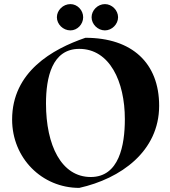

<svg xmlns="http://www.w3.org/2000/svg" viewBox="-20 -898 828 935"><path d="M422 -36C279 -36 204 -190 204 -394C204 -520 233 -660 366 -660C514 -660 588 -501 588 -318C588 -190 560 -36 422 -36ZM755 -383C755 -591 623 -714 396 -714C235 -659 39 -548 39 -316C39 -128 184 17 366 17C568 -28 755 -161 755 -383ZM491 -750C525 -750 555 -780 555 -814C555 -848 525 -878 491 -878C456 -878 426 -848 426 -814C426 -780 456 -750 491 -750ZM323 -750C357 -750 385 -780 385 -814C385 -848 357 -878 323 -878C287 -878 257 -848 257 -814C257 -780 287 -750 323 -750Z"/></svg>

Font: Mazius Display
Style: Bold
Weight: 700
Designer: Alberto Casagrande & Collletttivo
Foundry: Collletttivo
Version: Version 2.000;Glyphs 3.2 (3221)